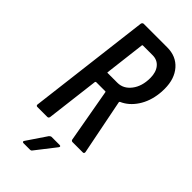

<svg xmlns="http://www.w3.org/2000/svg" viewBox="-275 -759 1003 1003"><g transform="rotate(45 227.0 -257.5)"><path d="M300 -8 247 -306Q246 -309 244 -309H176Q173 -309 171 -305L135 -10Q133 0 124 0H50Q46 0 43.5 -3Q41 -6 42 -10L125 -690Q126 -694 129 -697Q132 -700 136 -700H310Q376 -700 415 -655.5Q454 -611 454 -537Q454 -514 452 -501Q445 -438 414 -391Q383 -344 337 -324Q333 -321 334 -318L395 -11V-9Q395 0 386 0H310Q307 0 304 -2Q301 -4 300 -8ZM209 -613 182 -389Q181 -388 182 -386.5Q183 -385 185 -385H257Q301 -385 331 -424Q361 -463 361 -524Q361 -567 340.5 -592Q320 -617 285 -617H213Q212 -617 210.5 -616Q209 -615 209 -613ZM128 173 201 65Q208 58 214 58H273Q279 58 280.5 61.5Q282 65 278 70L193 179Q189 185 181 185H133Q128 185 126 181.5Q124 178 128 173Z"/></g></svg>

Font: Barlow Condensed Medium
Style: Italic
Weight: 500
Width: 3
Italic angle: -7°
Designer: Jeremy Tribby
Foundry: Tribby Type
Version: Version 1.408